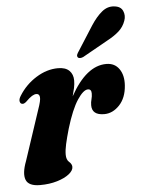

<svg xmlns="http://www.w3.org/2000/svg" viewBox="-51 -723 581 773"><g transform="rotate(-5 239.5 -336.5)"><path d="M38 -322.5Q29 -323 27 -332.8Q25 -342.5 33.5 -355.5Q60.5 -399 103.8 -426Q147 -453 192.5 -453Q222.5 -453 237.8 -438Q253 -423 253 -398Q253 -384 249.8 -368.2Q246.5 -352.5 241.5 -335Q306.5 -453 387.5 -453Q421.5 -453 439.5 -427Q457.5 -401 454.5 -360Q451 -310.5 423.8 -281.5Q396.5 -252.5 362 -252.5Q312.5 -252.5 312.5 -292.5Q312.5 -305 315.8 -316.5Q319 -328 319 -340Q319 -357.5 305 -357.5Q286.5 -357.5 262 -320.5Q237.5 -283.5 214.5 -207.5Q204 -171 198.5 -146.2Q193 -121.5 193 -103.5Q193 -83 204.2 -73.2Q215.5 -63.5 215.5 -52Q215.5 -37.5 197.5 -23.2Q179.5 -9 148.8 0.2Q118 9.5 80 9.5Q33.5 9.5 23.2 -16.8Q13 -43 31.5 -91.5L99 -295Q111.5 -330 110 -343.5Q108.5 -357 96.5 -357Q88.5 -357 78.5 -351Q68.5 -345 51.5 -328Q44 -322 38 -322.5ZM344.5 -612.5Q366.5 -646.5 389.8 -665.5Q413 -684.5 440 -681Q466 -678.5 474.2 -659.5Q482.5 -640.5 475 -620Q466.5 -595.5 447 -578.2Q427.5 -561 398 -545.5L297.5 -489Q291 -486 284.5 -486Q278 -486 275 -490.5Q272 -495.5 274.5 -501.5Q277 -507.5 282 -514.5Z"/></g></svg>

Font: Fraunces 144pt Soft
Style: Bold Italic
Weight: 700
Italic angle: -16°
Version: Version 1.000;[b76b70a41]